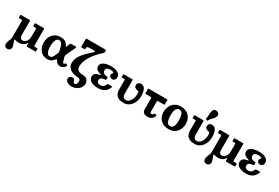

<svg xmlns="http://www.w3.org/2000/svg" viewBox="111 -2327 5928 4078"><g transform="rotate(30 3074.5 -288.0)"><path d="M111.2 -27Q111.2 7.3 100.9 36Q90.5 64.8 78.5 93.1Q66.5 121.5 61 154.8Q60.5 159.8 60.2 164Q60 168.3 60 172.8Q60 207.5 82.6 229.4Q105.2 251.3 140 251.3Q175 251.3 197.5 229.4Q220 207.5 220 172.8Q220 168.3 220 164Q220 159.8 219 154.8Q215 129.5 207.3 107.4Q199.5 85.3 191 63.9Q182.5 42.5 176.8 19.3Q171.3 -2.2 174.4 -4.4Q177.5 -6.5 201.8 2.3Q218 8.5 238.3 11.8Q258.5 15 283.3 15Q326.5 15 358.3 4.5Q390 -6 412.5 -25Q435 -44 450.8 -69Q457.3 -79.2 461.8 -77.1Q466.3 -75 466.3 -66.7V-20.8Q466.3 -8 469.4 -4Q472.5 0 485 0H681.5Q691.8 0 694 -3.6Q696.3 -7.3 696.3 -17.8V-66.5Q696.3 -74.8 692.5 -77.4Q688.8 -80 681 -80H626.8Q613.8 -80 610 -82.9Q606.3 -85.8 606.3 -98.5V-503Q606.3 -513 603.9 -516.5Q601.5 -520 591.8 -520H390.8Q381.3 -520 378.8 -516.5Q376.3 -513 376.3 -503V-452.7Q376.3 -444 380.1 -442Q384 -440 392.8 -440H437.7Q448.7 -440 452.5 -436.4Q456.2 -432.7 456.2 -421V-237Q456.2 -185.5 439.2 -147.3Q422.2 -109 393.8 -88Q365.3 -67 331.3 -67Q295 -67 278.1 -91.8Q261.3 -116.5 261.3 -164.5V-502.5Q261.3 -514.5 257.4 -517.2Q253.5 -520 241.8 -520H39.2Q27.5 -520 24.4 -516.2Q21.2 -512.5 21.2 -500.2V-456.5Q21.2 -445.5 25.5 -442.7Q29.7 -440 40.7 -440H94.7Q105 -440 108.1 -436.1Q111.2 -432.2 111.2 -421.5Z M988 15Q1018.5 15 1044.4 6.5Q1070.3 -2 1093.6 -19.9Q1117 -37.7 1140 -65.5Q1155.8 -84 1161.3 -85.2Q1166.8 -86.5 1177.5 -70.5L1186.5 -58.2Q1204.3 -23.5 1230.9 -6.7Q1257.5 10 1293 10Q1325.3 10 1349.5 -0.9Q1373.8 -11.8 1390.9 -29.4Q1408 -47 1418 -66.5Q1422.8 -75.5 1422.4 -78.9Q1422 -82.3 1416.3 -85.8L1384 -105.8Q1379 -109.3 1374.6 -108.1Q1370.3 -107 1364.3 -97Q1357.3 -85.5 1350 -81.3Q1342.8 -77 1334.3 -77Q1321.8 -77 1316 -85.8Q1310.3 -94.5 1305.5 -113.5L1279.5 -204.5Q1274.8 -221.2 1273.5 -229.6Q1272.3 -238 1275.6 -247.4Q1279 -256.7 1287.8 -275.7L1381.5 -479Q1391.5 -500 1392.5 -510Q1393.5 -520 1375 -520H1265.5Q1254 -520 1247.6 -515.1Q1241.3 -510.2 1234.5 -494L1212.8 -435.5Q1206.5 -420 1203.1 -414.9Q1199.8 -409.8 1195.5 -414.9Q1191.3 -420 1182 -435.8Q1162.8 -470 1138.6 -492Q1114.5 -514 1081.5 -524.5Q1048.5 -535 1002.5 -535Q922 -535 863.9 -497.5Q805.7 -460 774.6 -397.5Q743.5 -335 743.5 -260Q743.5 -180 772.7 -118Q802 -56 856.6 -20.5Q911.3 15 988 15ZM1002.5 -61.5Q965.5 -61.5 944.1 -88.4Q922.8 -115.3 913.6 -160.4Q904.5 -205.5 904.5 -260Q904.5 -317 914.9 -363Q925.3 -409 947.9 -436Q970.5 -463 1007.5 -463Q1042 -463 1066.1 -434.1Q1090.2 -405.2 1103.5 -348L1120.7 -274.3Q1125.2 -255.5 1126.9 -247.1Q1128.5 -238.7 1127.2 -233.4Q1126 -228 1122.5 -218.7L1118.5 -209Q1097.7 -157 1081.2 -124.5Q1064.8 -92 1046.8 -76.8Q1028.8 -61.5 1002.5 -61.5Z M1692.8 -642.5H1750.2Q1766.2 -642.5 1774.2 -638.5Q1782.2 -634.5 1782.2 -625Q1782.2 -622 1779.2 -618Q1776.2 -614 1770.2 -609Q1675.2 -527.2 1609.4 -457.6Q1543.5 -388 1509.4 -320.4Q1475.3 -252.7 1475.3 -176Q1475.3 -118 1508.1 -73.2Q1541 -28.5 1601.1 -3.2Q1661.3 22 1743.3 22Q1771.3 22 1788.8 39.6Q1806.3 57.3 1806.3 94Q1806.3 114.5 1798.4 134Q1790.5 153.5 1776.8 166.2Q1763 179 1744.8 179Q1732.3 179 1725.6 169Q1719 159 1714.4 144.2Q1709.8 129.5 1702.8 114.7Q1695.8 100 1682.4 90Q1669 80 1645.3 80Q1610.5 80 1588.1 101.4Q1565.8 122.7 1565.8 156.5Q1565.8 185.5 1586.5 209Q1607.3 232.5 1641 246.2Q1674.8 260 1713.8 260Q1778.3 260 1832.3 233.8Q1886.3 207.5 1919 163.1Q1951.8 118.8 1951.8 64.5Q1951.8 20.7 1934.1 -10.4Q1916.5 -41.5 1881.9 -58.3Q1847.3 -75 1795.8 -75Q1752.8 -75 1720.1 -87Q1687.5 -99 1669.4 -124.8Q1651.3 -150.5 1651.3 -191.5Q1651.3 -252.5 1671.1 -314.4Q1691 -376.3 1730.3 -439.8Q1769.5 -503.3 1827.1 -568.9Q1884.8 -634.5 1960.3 -702.5Q1964.3 -706 1967.5 -708.8Q1970.8 -711.5 1970.8 -718V-764.5Q1970.8 -774.5 1967 -777.2Q1963.3 -780 1953.8 -780H1506.7Q1489.2 -780 1484.5 -776.2Q1479.7 -772.5 1479.7 -755V-581Q1479.7 -570.5 1483.2 -568Q1486.7 -565.5 1497.7 -565.5H1564.8Q1573.8 -565.5 1575.5 -569.2Q1577.3 -573 1577.3 -580.5Q1577.3 -581.5 1577.3 -582Q1577.3 -582.5 1577.3 -583Q1577.8 -610.5 1585 -623Q1592.3 -635.5 1616.6 -639Q1641 -642.5 1692.8 -642.5Z M2235 -69Q2194.5 -69 2171.5 -89.6Q2148.5 -110.3 2148.5 -145Q2148.5 -176.8 2170.3 -196Q2192 -215.2 2245.5 -223.5Q2257 -225.5 2267.3 -224.7Q2277.5 -224 2284 -227.7Q2290.5 -231.5 2290.5 -246V-280Q2290.5 -295 2284 -298.8Q2277.5 -302.5 2267.3 -302Q2257 -301.5 2245.5 -303Q2198.3 -310.8 2177.1 -333.3Q2156 -355.7 2156 -393.5Q2156 -426.5 2183.9 -444.7Q2211.8 -463 2261.5 -463L2241.5 -535Q2162.3 -535 2107.1 -517.6Q2052 -500.3 2023.5 -470Q1995 -439.7 1995 -401Q1995 -367 2008 -345Q2021 -323 2043.3 -309Q2065.5 -295 2094 -284.5Q2123.5 -273.5 2130.3 -272.2Q2137 -271 2137 -262.5Q2137 -256.5 2125.3 -254Q2113.5 -251.5 2097 -249Q2052.5 -241.5 2028.3 -224.5Q2004 -207.5 1994.5 -184.2Q1985 -161 1985 -135Q1985 -92.5 2014.6 -59.8Q2044.3 -27 2098.9 -8.5Q2153.5 10 2229 10ZM2470 -391Q2470 -432 2444.5 -464.6Q2419 -497.2 2368.3 -516.1Q2317.5 -535 2241.5 -535L2261.5 -463Q2302.3 -463 2324.1 -453.5Q2346 -444 2346 -433Q2346 -424 2338.6 -417.7Q2331.3 -411.5 2323.9 -401.7Q2316.5 -392 2316.5 -372.7Q2316.5 -349.2 2327.9 -334.2Q2339.3 -319.2 2355.9 -312.1Q2372.5 -305 2388.5 -305Q2423.5 -305 2446.8 -329.1Q2470 -353.2 2470 -391ZM2235 -69 2229 10Q2278.8 10 2318.9 -2.8Q2359 -15.5 2389.6 -38.8Q2420.3 -62 2441.6 -94Q2463 -126 2475 -164Q2477 -169.5 2475.3 -171.2Q2473.5 -173 2465.5 -173H2372Q2365 -173 2362.5 -170.8Q2360 -168.5 2358 -163.5Q2340 -117 2309.8 -93Q2279.5 -69 2235 -69Z M2863.8 -67 2847.3 10Q2909.3 10 2957.6 -15.2Q3006 -40.5 3039.6 -84.4Q3073.3 -128.2 3090.8 -185Q3108.3 -241.7 3108.3 -304.5Q3108.3 -349.7 3101.1 -390.5Q3094 -431.3 3078.9 -462.6Q3063.8 -494 3039 -512Q3014.3 -530 2978.8 -530Q2936 -530 2913.4 -507.2Q2890.7 -484.5 2890.7 -450.2Q2890.7 -410.5 2918.9 -390.7Q2947 -371 2988.8 -366.5Q3005.5 -364.5 3010.6 -347.5Q3015.8 -330.5 3015.8 -304.5Q3015.8 -235.5 2993.9 -181.9Q2972 -128.3 2937.1 -97.6Q2902.3 -67 2863.8 -67ZM2615.7 -440Q2624.7 -440 2627.5 -437.2Q2630.2 -434.5 2630.2 -425.5V-194Q2630.2 -127.5 2654.9 -82Q2679.5 -36.5 2727.9 -13.2Q2776.3 10 2847.3 10L2863.8 -67Q2826 -67 2801.9 -92.3Q2777.8 -117.5 2777.8 -181V-504.5Q2777.8 -512.7 2773.3 -516.4Q2768.8 -520 2760.8 -520H2559.8Q2552.8 -520 2549 -516Q2545.3 -512 2545.3 -504.5V-454.5Q2545.3 -446.5 2548.3 -443.2Q2551.3 -440 2558.3 -440Z M3595 -96.2Q3597.5 -101.7 3595.5 -104.6Q3593.5 -107.5 3587 -110.5L3555 -127.8Q3548.8 -130.5 3545 -130.3Q3541.3 -130 3538.3 -123.8Q3528.5 -103.3 3515.6 -93.3Q3502.8 -83.3 3485 -83.3Q3466.5 -83.3 3458.3 -96.1Q3450 -109 3450 -138.8V-373.5Q3450 -385 3455 -387.5Q3460 -390 3470.5 -390H3612Q3621 -390 3624.8 -391.7Q3628.5 -393.5 3628.5 -402.5V-503.5Q3628.5 -514 3625.3 -517Q3622 -520 3612 -520H3168.5Q3159 -520 3156.3 -518.2Q3153.5 -516.5 3153.5 -507V-405Q3153.5 -395 3157 -392.5Q3160.5 -390 3171 -390H3293.8Q3309.8 -390 3309.8 -373L3310.5 -95.5Q3310.8 -43.7 3345 -16.4Q3379.3 11 3439 11Q3483 11 3513.5 -4.9Q3544 -20.8 3563.9 -45.5Q3583.8 -70.2 3595 -96.2Z M3849.8 -270Q3849.8 -305.2 3854.3 -339.5Q3858.8 -373.7 3870.1 -401.5Q3881.5 -429.2 3901.9 -445.9Q3922.3 -462.5 3953.8 -462.5Q3995.8 -462.5 4018.2 -433.1Q4040.7 -403.7 4049.2 -355.4Q4057.7 -307 4057.7 -250Q4057.7 -214.8 4053.2 -180.5Q4048.7 -146.3 4037.4 -118.5Q4026 -90.8 4005.6 -74.1Q3985.3 -57.5 3953.8 -57.5Q3911.8 -57.5 3889.3 -86.9Q3866.8 -116.3 3858.3 -164.6Q3849.8 -213 3849.8 -270ZM3684.7 -247.5Q3684.7 -195 3702 -147.6Q3719.2 -100.2 3753.2 -63.7Q3787.2 -27.2 3837.5 -6.1Q3887.8 15 3953.8 15Q4041.8 15 4101.6 -23Q4161.5 -61 4192.1 -125.5Q4222.8 -190 4222.8 -270Q4222.8 -322.5 4205.5 -370.3Q4188.3 -418 4154.3 -455Q4120.3 -492 4070 -513.5Q4019.8 -535 3953.8 -535Q3887.8 -535 3837.5 -512.9Q3787.2 -490.8 3753.2 -451.3Q3719.2 -411.7 3702 -359.6Q3684.7 -307.5 3684.7 -247.5Z M4603.8 -67 4587.3 10Q4649.3 10 4697.6 -15.2Q4746 -40.5 4779.6 -84.4Q4813.3 -128.2 4830.8 -185Q4848.3 -241.7 4848.3 -304.5Q4848.3 -349.7 4841.1 -390.5Q4834 -431.3 4818.9 -462.6Q4803.8 -494 4779 -512Q4754.3 -530 4718.8 -530Q4676 -530 4653.4 -507.2Q4630.7 -484.5 4630.7 -450.2Q4630.7 -410.5 4658.9 -390.7Q4687 -371 4728.8 -366.5Q4745.5 -364.5 4750.6 -347.5Q4755.8 -330.5 4755.8 -304.5Q4755.8 -235.5 4733.9 -181.9Q4712 -128.3 4677.1 -97.6Q4642.3 -67 4603.8 -67ZM4355.7 -440Q4364.7 -440 4367.5 -437.2Q4370.2 -434.5 4370.2 -425.5V-194Q4370.2 -127.5 4394.9 -82Q4419.5 -36.5 4467.9 -13.2Q4516.3 10 4587.3 10L4603.8 -67Q4566 -67 4541.9 -92.3Q4517.8 -117.5 4517.8 -181V-504.5Q4517.8 -512.7 4513.3 -516.4Q4508.8 -520 4500.8 -520H4299.8Q4292.8 -520 4289 -516Q4285.3 -512 4285.3 -504.5V-454.5Q4285.3 -446.5 4288.3 -443.2Q4291.3 -440 4298.3 -440ZM4706 -708.5Q4708.8 -713 4710.5 -716.9Q4712.3 -720.7 4713.8 -724.7Q4727.8 -756.7 4715.5 -785.7Q4703.3 -814.7 4671.3 -828.5Q4639.3 -842.5 4610 -831.4Q4580.7 -820.3 4567 -788Q4565.2 -784 4563.7 -780.2Q4562.2 -776.5 4561 -771.2Q4553.2 -739.3 4552.2 -709.1Q4551.2 -679 4549.4 -649Q4547.5 -619 4536.7 -587.5Q4534.5 -580.7 4534.9 -576.2Q4535.2 -571.7 4543 -568.5L4572.3 -555.5Q4580 -552.2 4582.9 -553.1Q4585.8 -554 4589.5 -561.2Q4604.5 -592 4625 -614.4Q4645.5 -636.7 4666.9 -658.4Q4688.3 -680 4706 -708.5Z M4997.2 -27Q4997.2 7.3 4986.9 36Q4976.5 64.8 4964.5 93.1Q4952.5 121.5 4947 154.8Q4946.5 159.8 4946.2 164Q4946 168.3 4946 172.8Q4946 207.5 4968.6 229.4Q4991.2 251.3 5026 251.3Q5061 251.3 5083.5 229.4Q5106 207.5 5106 172.8Q5106 168.3 5106 164Q5106 159.8 5105 154.8Q5101 129.5 5093.3 107.4Q5085.5 85.3 5077 63.9Q5068.5 42.5 5062.8 19.3Q5057.3 -2.2 5060.4 -4.4Q5063.5 -6.5 5087.8 2.3Q5104 8.5 5124.3 11.8Q5144.5 15 5169.3 15Q5212.5 15 5244.3 4.5Q5276 -6 5298.5 -25Q5321 -44 5336.8 -69Q5343.3 -79.2 5347.8 -77.1Q5352.3 -75 5352.3 -66.7V-20.8Q5352.3 -8 5355.4 -4Q5358.5 0 5371 0H5567.5Q5577.8 0 5580 -3.6Q5582.3 -7.3 5582.3 -17.8V-66.5Q5582.3 -74.8 5578.5 -77.4Q5574.8 -80 5567 -80H5512.8Q5499.8 -80 5496 -82.9Q5492.3 -85.8 5492.3 -98.5V-503Q5492.3 -513 5489.9 -516.5Q5487.5 -520 5477.8 -520H5276.8Q5267.3 -520 5264.8 -516.5Q5262.3 -513 5262.3 -503V-452.7Q5262.3 -444 5266.1 -442Q5270 -440 5278.8 -440H5323.7Q5334.7 -440 5338.5 -436.4Q5342.2 -432.7 5342.2 -421V-237Q5342.2 -185.5 5325.2 -147.3Q5308.2 -109 5279.8 -88Q5251.3 -67 5217.3 -67Q5181 -67 5164.1 -91.8Q5147.3 -116.5 5147.3 -164.5V-502.5Q5147.3 -514.5 5143.4 -517.2Q5139.5 -520 5127.8 -520H4925.2Q4913.5 -520 4910.4 -516.2Q4907.2 -512.5 4907.2 -500.2V-456.5Q4907.2 -445.5 4911.5 -442.7Q4915.7 -440 4926.7 -440H4980.7Q4991 -440 4994.1 -436.1Q4997.2 -432.2 4997.2 -421.5Z M5862.5 -69Q5822 -69 5799 -89.6Q5776 -110.3 5776 -145Q5776 -176.8 5797.8 -196Q5819.5 -215.2 5873 -223.5Q5884.5 -225.5 5894.8 -224.7Q5905 -224 5911.5 -227.7Q5918 -231.5 5918 -246V-280Q5918 -295 5911.5 -298.8Q5905 -302.5 5894.8 -302Q5884.5 -301.5 5873 -303Q5825.8 -310.8 5804.6 -333.3Q5783.5 -355.7 5783.5 -393.5Q5783.5 -426.5 5811.4 -444.7Q5839.3 -463 5889 -463L5869 -535Q5789.8 -535 5734.6 -517.6Q5679.5 -500.3 5651 -470Q5622.5 -439.7 5622.5 -401Q5622.5 -367 5635.5 -345Q5648.5 -323 5670.8 -309Q5693 -295 5721.5 -284.5Q5751 -273.5 5757.8 -272.2Q5764.5 -271 5764.5 -262.5Q5764.5 -256.5 5752.8 -254Q5741 -251.5 5724.5 -249Q5680 -241.5 5655.8 -224.5Q5631.5 -207.5 5622 -184.2Q5612.5 -161 5612.5 -135Q5612.5 -92.5 5642.1 -59.8Q5671.8 -27 5726.4 -8.5Q5781 10 5856.5 10ZM6097.5 -391Q6097.5 -432 6072 -464.6Q6046.5 -497.2 5995.8 -516.1Q5945 -535 5869 -535L5889 -463Q5929.8 -463 5951.6 -453.5Q5973.5 -444 5973.5 -433Q5973.5 -424 5966.1 -417.7Q5958.8 -411.5 5951.4 -401.7Q5944 -392 5944 -372.7Q5944 -349.2 5955.4 -334.2Q5966.8 -319.2 5983.4 -312.1Q6000 -305 6016 -305Q6051 -305 6074.3 -329.1Q6097.5 -353.2 6097.5 -391ZM5862.5 -69 5856.5 10Q5906.3 10 5946.4 -2.8Q5986.5 -15.5 6017.1 -38.8Q6047.8 -62 6069.1 -94Q6090.5 -126 6102.5 -164Q6104.5 -169.5 6102.8 -171.2Q6101 -173 6093 -173H5999.5Q5992.5 -173 5990 -170.8Q5987.5 -168.5 5985.5 -163.5Q5967.5 -117 5937.3 -93Q5907 -69 5862.5 -69Z"/></g></svg>

Font: Besley
Style: Regular
Weight: 400
Designer: Owen Earl
Foundry: indestructible type*
Version: Version 4.000